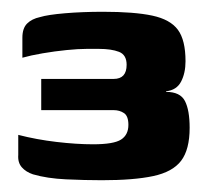

<svg xmlns="http://www.w3.org/2000/svg" viewBox="-20 -550 353 326"><path d="M153 -244Q124 -244 92 -245.5Q60 -247 36 -254Q24 -258 17 -266Q10 -274 11 -287V-321Q42 -313 76 -309Q110 -305 138 -305Q173 -305 185.5 -313Q198 -321 198 -338Q198 -353 190.5 -358Q183 -363 173 -363H50V-416H173Q184 -416 189.5 -422Q195 -428 195 -440Q195 -457 182 -462Q169 -467 148 -467Q142 -467 137 -467Q132 -467 127 -467Q113 -467 93 -465Q73 -463 52.5 -459.5Q32 -456 18 -452V-486Q18 -502 26 -510Q34 -518 48 -521Q61 -525 90.5 -527.5Q120 -530 155 -530Q208 -530 238.5 -523.5Q269 -517 282 -499.5Q295 -482 295 -446Q295 -426 287.5 -411.5Q280 -397 262 -395V-394Q286 -394 294 -378.5Q302 -363 302 -333Q302 -296 287.5 -277Q273 -258 240 -251Q207 -244 153 -244Z"/></svg>

Font: Genos Thin
Style: Bold
Weight: 700
Version: Version 1.010